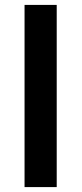

<svg xmlns="http://www.w3.org/2000/svg" viewBox="-20 -762 332 782"><path d="M80 0V-742H211V0Z"/></svg>

Font: Belfius21
Style: Bold
Weight: 700
Designer: Montserrat's base design by Julieta Ulanovsky, modified by Coast SPRL for Belfius Bank NV.
Foundry: Montserrat's base design by Julieta Ulanovsky, modified by Coast SPRL for Belfius Bank NV.
Version: Version 2.000;FEAKit 1.0